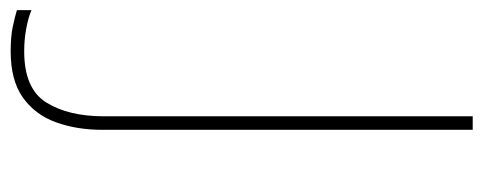

<svg xmlns="http://www.w3.org/2000/svg" viewBox="-398 -454 928 369"><g transform="rotate(90 66.5 -270.0)"><path d="M-19 174Q-47 174 -66 170Q-85 166 -98 162V134Q-84 140 -63 144Q-42 148 -19 148Q53 148 79.5 105.5Q106 63 106 -5V-714H132V-2Q132 47 117.5 87Q103 127 70 150.5Q37 174 -19 174Z"/></g></svg>

Font: Noto Sans Thaana Thin
Style: Regular
Weight: 100
Designer: David Williams
Foundry: Google Inc.
Version: Version 3.001; ttfautohint (v1.8.4.7-5d5b)